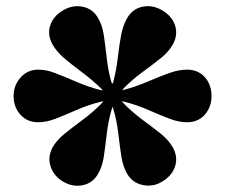

<svg xmlns="http://www.w3.org/2000/svg" viewBox="-20 -759 719 613"><path d="M23.4 -452.6Q23.4 -486.3 45.7 -511.5Q67.9 -536.6 102.1 -536.6Q127.9 -536.6 156.5 -525.6Q185.1 -514.6 224.1 -497.8Q263.2 -481 300.3 -471.7Q307.1 -469.7 307.6 -470.5Q308.1 -471.2 303.2 -476.1Q276.4 -502.4 241.5 -528.6Q206.5 -554.7 183.8 -574.2Q161.1 -593.8 147.9 -616.7Q130.4 -647.9 140.4 -678Q150.4 -708 181.6 -726.1Q211.9 -744.1 244.1 -737.5Q276.4 -731 293.5 -700.7Q306.6 -678.2 311.3 -647.7Q315.9 -617.2 320.6 -575Q325.2 -532.7 335.9 -496.1Q338.9 -487.8 341.3 -496.1Q351.1 -532.7 356.2 -575.7Q361.3 -618.7 366.9 -648.2Q372.6 -677.7 385.7 -700.7Q402.8 -731 435.1 -737.5Q467.3 -744.1 497.6 -726.1Q528.8 -708 538.8 -678Q548.8 -647.9 531.7 -616.7Q518.6 -593.8 494.4 -574.2Q470.2 -554.7 435.8 -529.5Q401.4 -504.4 374.5 -476.6Q370.6 -471.7 370.8 -471.2Q371.1 -470.7 377.4 -472.7Q414.1 -482.4 454.1 -499.5Q494.1 -516.6 522.7 -526.6Q551.3 -536.6 577.6 -536.6Q612.3 -536.6 633.8 -512.7Q655.3 -488.8 655.3 -452.6Q655.3 -417 633.8 -392.8Q612.3 -368.7 577.6 -368.7Q551.3 -368.7 522.2 -379.6Q493.2 -390.6 454.1 -407.7Q415 -424.8 377 -434.1Q370.1 -436 369.6 -435.5Q369.1 -435.1 374 -429.7Q400.9 -401.9 435.5 -376.2Q470.2 -350.6 494.4 -331.1Q518.6 -311.5 531.7 -288.6Q548.8 -257.8 538.8 -227.5Q528.8 -197.3 497.6 -179.2Q469.7 -161.6 436.3 -168.2Q402.8 -174.8 385.7 -204.6Q372.6 -227.5 367.7 -258.1Q362.8 -288.6 357.9 -331.3Q353 -374 341.8 -411.1Q339.8 -418 339.4 -417.7Q338.9 -417.5 336.9 -411.1Q325.7 -373.5 320.8 -331.1Q315.9 -288.6 311.3 -258.1Q306.6 -227.5 293.5 -204.6Q276.4 -174.3 244.1 -167.7Q211.9 -161.1 181.6 -179.2Q152.3 -196.3 141.8 -226.8Q131.3 -257.3 147.9 -288.6Q161.1 -311.5 185.1 -331.1Q209 -350.6 243.4 -376Q277.8 -401.4 304.7 -429.2Q308.1 -433.1 308.8 -434.3Q309.6 -435.5 308.1 -435.5Q306.6 -435.5 301.3 -434.1Q263.2 -424.8 224.1 -407.7Q185.1 -390.6 156.5 -379.6Q127.9 -368.7 102.1 -368.7Q66.9 -368.7 45.2 -392.8Q23.4 -417 23.4 -452.6Z"/></svg>

Font: Cooper* ExtraBold
Style: Regular
Weight: 800
Designer: Owen Earl
Foundry: indestructible type*
Version: Version 0.001